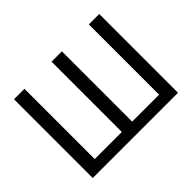

<svg xmlns="http://www.w3.org/2000/svg" viewBox="-142 -968 1225 1225"><g transform="rotate(-45 470.5 -355.5)"><path d="M180.2 -710.9V-76.7H424.8V-710.9H518.1V-76.7H761.2V-710.9H855V0H85.9V-710.9Z"/></g></svg>

Font: Roboto-o
Style: o-Regular
Weight: 400
Designer: Google
Version: Version 2.134; 2016; ttfautohint (v1.6)